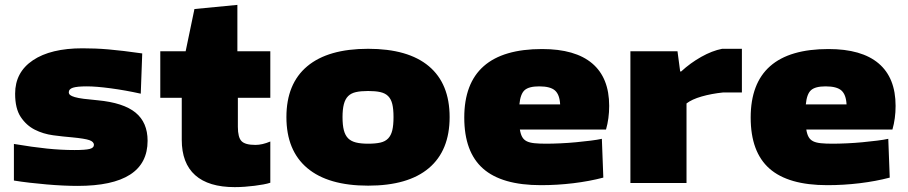

<svg xmlns="http://www.w3.org/2000/svg" viewBox="-20 -750 3722 787"><path d="M298 12Q271 12 238.5 10.5Q206 9 171.5 6Q137 3 102 -1Q67 -5 37 -10V-160Q114 -147 172.5 -141Q231 -135 285 -135Q330 -135 347.5 -139.5Q365 -144 365 -156Q365 -169 346.5 -175.5Q328 -182 276 -187Q239 -190 198 -195.5Q157 -201 122.5 -218.5Q88 -236 65 -270.5Q42 -305 42 -366Q42 -454 115 -503Q188 -552 318 -552Q344 -552 370 -551Q396 -550 425 -547.5Q454 -545 487.5 -541Q521 -537 563 -531L557 -366Q494 -380 434 -388Q374 -396 336 -396Q296 -396 279 -390.5Q262 -385 262 -372Q262 -365 267.5 -360.5Q273 -356 286.5 -352Q300 -348 323 -345Q346 -342 380 -339Q486 -329 535.5 -288.5Q585 -248 585 -173Q585 12 298 12Z M942 17Q835 17 780 -32Q725 -81 725 -177V-349H637V-540H741L777 -713L953 -730V-540H1088V-349H955V-230Q955 -187 970 -171.5Q985 -156 1027 -156Q1055 -156 1088 -170V-1Q1076 3 1059.5 6Q1043 9 1023.5 11.5Q1004 14 983 15.5Q962 17 942 17Z M1489 11Q1325 11 1239.5 -61Q1154 -133 1154 -270Q1154 -407 1239.5 -478.5Q1325 -550 1489 -550Q1653 -550 1738 -478.5Q1823 -407 1823 -270Q1823 -133 1738 -61Q1653 11 1489 11ZM1489 -161Q1519 -161 1539 -165.5Q1559 -170 1571 -182.5Q1583 -195 1588 -216Q1593 -237 1593 -270Q1593 -303 1588 -323.5Q1583 -344 1571 -356Q1559 -368 1539 -372.5Q1519 -377 1489 -377Q1459 -377 1439 -372.5Q1419 -368 1407 -356Q1395 -344 1389.5 -323Q1384 -302 1384 -270Q1384 -237 1389.5 -216Q1395 -195 1407 -183Q1419 -171 1439 -166Q1459 -161 1489 -161Z M2197 9Q2037 9 1960 -59Q1883 -127 1883 -268Q1883 -549 2202 -549Q2338 -549 2407.5 -490Q2477 -431 2477 -316Q2477 -264 2464 -219H2111Q2114 -200 2120.5 -188.5Q2127 -177 2139 -171Q2151 -165 2170.5 -163Q2190 -161 2218 -161Q2245 -161 2277.5 -162.5Q2310 -164 2341.5 -167Q2373 -170 2401 -173.5Q2429 -177 2447 -181L2453 -22Q2396 -7 2330 1Q2264 9 2197 9ZM2190 -396Q2148 -396 2130.5 -380.5Q2113 -365 2109 -322H2276Q2274 -362 2255 -379Q2236 -396 2190 -396Z M2564 -540H2757L2768 -457H2772Q2810 -492 2854.5 -517Q2899 -542 2940 -550H3021V-371H2944Q2896 -366 2856 -354.5Q2816 -343 2794 -326V0H2564Z M3371 9Q3211 9 3134 -59Q3057 -127 3057 -268Q3057 -549 3376 -549Q3512 -549 3581.5 -490Q3651 -431 3651 -316Q3651 -264 3638 -219H3285Q3288 -200 3294.5 -188.5Q3301 -177 3313 -171Q3325 -165 3344.5 -163Q3364 -161 3392 -161Q3419 -161 3451.5 -162.5Q3484 -164 3515.5 -167Q3547 -170 3575 -173.5Q3603 -177 3621 -181L3627 -22Q3570 -7 3504 1Q3438 9 3371 9ZM3364 -396Q3322 -396 3304.5 -380.5Q3287 -365 3283 -322H3450Q3448 -362 3429 -379Q3410 -396 3364 -396Z"/></svg>

Font: Encode Sans Wide
Style: Black
Weight: 900
Designer: Pablo Impallari, Andres Torresi
Foundry: Pablo Impallari, Andres Torresi
Version: Version 1.000; ttfautohint (v1.00) -l 8 -r 50 -G 200 -x 14 -